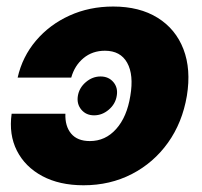

<svg xmlns="http://www.w3.org/2000/svg" viewBox="-20 -547 608 579"><path d="M231.9 11.7Q159.2 11.7 107.4 -16.1Q55.7 -43.9 31 -92.5Q6.3 -141.1 15.1 -204.1H177.2Q175.8 -166.5 194.6 -144Q213.4 -121.6 251 -121.6Q297.9 -121.6 330.3 -158Q362.8 -194.3 373 -257.8Q383.8 -321.3 363.5 -357.7Q343.3 -394 296.4 -394Q258.8 -394 231.9 -371.8Q205.1 -349.6 194.8 -313H33.2Q47.4 -376 88.4 -424.3Q129.4 -472.7 189.5 -500Q249.5 -527.3 321.3 -527.3Q400.9 -527.3 455.3 -493.4Q509.8 -459.5 533.2 -398.7Q556.6 -337.9 543.5 -257.8Q529.8 -177.2 486.6 -116.7Q443.4 -56.2 377.7 -22.2Q312 11.7 231.9 11.7ZM263.7 -199.2Q239.7 -199.2 225.3 -216.3Q210.9 -233.4 214.8 -257.8Q218.8 -282.2 238.8 -299.3Q258.8 -316.4 283.2 -316.4Q307.6 -316.4 322 -299.3Q336.4 -282.2 332 -257.8Q328.1 -233.4 308.1 -216.3Q288.1 -199.2 263.7 -199.2Z"/></svg>

Font: Inter Display ExtraBold
Style: Italic
Weight: 800
Italic angle: -9.39999°
Designer: Rasmus Andersson
Foundry: rsms
Version: Version 4.000;git-a52131595